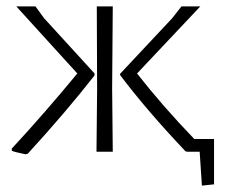

<svg xmlns="http://www.w3.org/2000/svg" viewBox="-20 -475 706 601"><path d="M60 8Q26 1 17 -3V-10Q118 -119 222 -245L31 -455H91L118 -418L276 -245V-239Q187 -125 67 6ZM282 0 284 -195 283 -455H333L331 -198L333 0ZM565 0 560 -2Q438 -131 356 -240V-244L519 -418L548 -455H607L409 -245Q488 -144 588 -40H650V102L612 106L605 0Z"/></svg>

Font: Alegreya Sans SC Light
Style: Regular
Weight: 300
Designer: Juan Pablo del Peral
Foundry: Huerta Tipografica
Version: Version 2.007